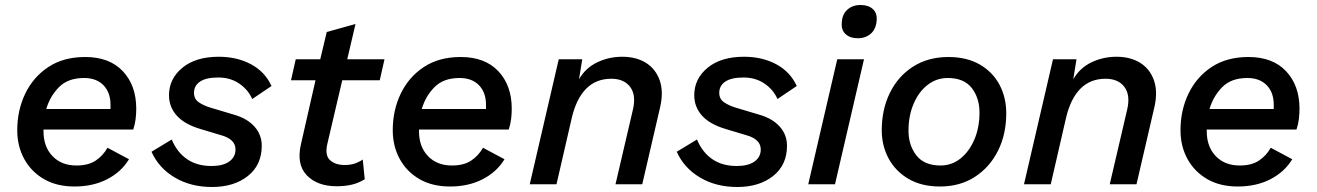

<svg xmlns="http://www.w3.org/2000/svg" viewBox="-20 -737 5268 768"><path d="M278 9Q207 9 156 -20.5Q105 -50 77 -101Q49 -152 49 -216Q49 -296 81 -362.5Q113 -429 173.5 -469Q234 -509 321 -509Q418 -509 471.5 -452Q525 -395 525 -302Q525 -282 522.5 -261Q520 -240 513 -219H154Q154 -216 154 -212Q154 -150 190 -112.5Q226 -75 286 -75Q333 -75 362.5 -94.5Q392 -114 410 -146L496 -100Q465 -49 408.5 -20Q352 9 278 9ZM316 -425Q252 -425 216 -388.5Q180 -352 165 -301H422Q422 -309 422 -318Q422 -367 394 -396Q366 -425 316 -425Z M828 11Q743 11 679 -27Q615 -65 586 -130L667 -179Q688 -128 728 -100.5Q768 -73 826 -73Q872 -73 897 -91Q922 -109 922 -139Q922 -180 865 -196L785 -220Q719 -239 687.5 -274Q656 -309 656 -356Q656 -422 709.5 -466Q763 -510 855 -510Q928 -510 984 -480Q1040 -450 1066 -393L989 -341Q972 -379 936.5 -403Q901 -427 853 -427Q804 -427 780 -410.5Q756 -394 756 -366Q756 -341 775 -328Q794 -315 820 -307L917 -278Q969 -263 998 -230.5Q1027 -198 1027 -154Q1027 -77 971.5 -33Q916 11 828 11Z M1327 8Q1249 8 1207 -36Q1165 -80 1184 -161L1242 -416H1144L1163 -500H1261L1287 -609L1402 -641L1369 -500H1518L1499 -416H1349L1289 -160Q1279 -115 1300.5 -96Q1322 -77 1358 -77Q1382 -77 1399.5 -83Q1417 -89 1431 -99L1439 -20Q1413 -4 1385.5 2Q1358 8 1327 8Z M1780 9Q1709 9 1658 -20.5Q1607 -50 1579 -101Q1551 -152 1551 -216Q1551 -296 1583 -362.5Q1615 -429 1675.5 -469Q1736 -509 1823 -509Q1920 -509 1973.5 -452Q2027 -395 2027 -302Q2027 -282 2024.5 -261Q2022 -240 2015 -219H1656Q1656 -216 1656 -212Q1656 -150 1692 -112.5Q1728 -75 1788 -75Q1835 -75 1864.5 -94.5Q1894 -114 1912 -146L1998 -100Q1967 -49 1910.5 -20Q1854 9 1780 9ZM1818 -425Q1754 -425 1718 -388.5Q1682 -352 1667 -301H1924Q1924 -309 1924 -318Q1924 -367 1896 -396Q1868 -425 1818 -425Z M2099 0 2215 -500H2309L2296 -420Q2322 -465 2368.5 -487.5Q2415 -510 2469 -510Q2525 -510 2564 -485.5Q2603 -461 2619 -415Q2635 -369 2620 -306L2549 0H2442L2512 -300Q2525 -357 2500.5 -389.5Q2476 -422 2425 -422Q2364 -422 2324.5 -382Q2285 -342 2267 -265L2206 0Z M2929 11Q2844 11 2780 -27Q2716 -65 2687 -130L2768 -179Q2789 -128 2829 -100.5Q2869 -73 2927 -73Q2973 -73 2998 -91Q3023 -109 3023 -139Q3023 -180 2966 -196L2886 -220Q2820 -239 2788.5 -274Q2757 -309 2757 -356Q2757 -422 2810.5 -466Q2864 -510 2956 -510Q3029 -510 3085 -480Q3141 -450 3167 -393L3090 -341Q3073 -379 3037.5 -403Q3002 -427 2954 -427Q2905 -427 2881 -410.5Q2857 -394 2857 -366Q2857 -341 2876 -328Q2895 -315 2921 -307L3018 -278Q3070 -263 3099 -230.5Q3128 -198 3128 -154Q3128 -77 3072.5 -33Q3017 11 2929 11Z M3411 -584Q3381 -584 3363 -600Q3345 -616 3347 -644Q3348 -679 3369 -698Q3390 -717 3422 -717Q3453 -717 3470.5 -701.5Q3488 -686 3487 -659Q3485 -622 3464 -603Q3443 -584 3411 -584ZM3436 -500 3320 0H3213L3329 -500Z M3740 9Q3666 9 3614 -21.5Q3562 -52 3534.5 -103Q3507 -154 3507 -216Q3507 -300 3540 -366.5Q3573 -433 3633 -471Q3693 -509 3774 -509Q3847 -509 3899 -479Q3951 -449 3978 -398Q4005 -347 4005 -284Q4005 -200 3972 -134Q3939 -68 3879.5 -29.5Q3820 9 3740 9ZM3742 -75Q3787 -75 3822 -103Q3857 -131 3877.5 -179Q3898 -227 3898 -287Q3898 -345 3867 -385Q3836 -425 3771 -425Q3726 -425 3690.5 -397.5Q3655 -370 3634.5 -322Q3614 -274 3614 -214Q3614 -156 3645.5 -115.5Q3677 -75 3742 -75Z M4076 0 4192 -500H4286L4273 -420Q4299 -465 4345.5 -487.5Q4392 -510 4446 -510Q4502 -510 4541 -485.5Q4580 -461 4596 -415Q4612 -369 4597 -306L4526 0H4419L4489 -300Q4502 -357 4477.5 -389.5Q4453 -422 4402 -422Q4341 -422 4301.5 -382Q4262 -342 4244 -265L4183 0Z M4931 9Q4860 9 4809 -20.5Q4758 -50 4730 -101Q4702 -152 4702 -216Q4702 -296 4734 -362.5Q4766 -429 4826.5 -469Q4887 -509 4974 -509Q5071 -509 5124.5 -452Q5178 -395 5178 -302Q5178 -282 5175.5 -261Q5173 -240 5166 -219H4807Q4807 -216 4807 -212Q4807 -150 4843 -112.5Q4879 -75 4939 -75Q4986 -75 5015.5 -94.5Q5045 -114 5063 -146L5149 -100Q5118 -49 5061.5 -20Q5005 9 4931 9ZM4969 -425Q4905 -425 4869 -388.5Q4833 -352 4818 -301H5075Q5075 -309 5075 -318Q5075 -367 5047 -396Q5019 -425 4969 -425Z"/></svg>

Font: Work Sans Medium
Style: Italic
Weight: 500
Italic angle: -13°
Designer: Wei Huang
Foundry: Wei Huang
Version: Version 2.012; ttfautohint (v1.8.3)